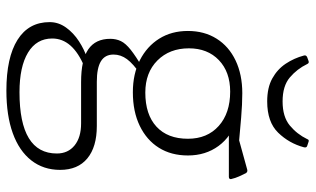

<svg xmlns="http://www.w3.org/2000/svg" viewBox="-208 -528 963 586"><g transform="rotate(90 273.0 -235.5)"><path d="M257 226Q156 226 102 192Q48 158 48 94Q48 67 64.5 44Q81 21 106.5 4.5Q132 -12 157 -20L184 -12Q141 6 119.5 30.5Q98 55 98 86Q98 134 141 160Q184 186 262 186Q449 186 449 72Q449 38 424.5 18Q400 -2 357 -2H231Q163 -2 131 -24Q99 -46 99 -91Q99 -109 106 -123.5Q113 -138 132.5 -153.5Q152 -169 186 -189L207 -183Q175 -161 161 -142Q147 -123 147 -101Q147 -75 167.5 -62.5Q188 -50 230 -50H365Q429 -50 464 -21Q499 8 499 62Q499 113 470 150Q441 187 387 206.5Q333 226 257 226ZM263 -198Q330 -198 367 -232Q404 -266 404 -328Q404 -387 365 -422Q326 -457 260 -457Q200 -457 164 -422.5Q128 -388 128 -331Q128 -272 165 -235Q202 -198 263 -198ZM345 -477Q397 -461 426 -421.5Q455 -382 455 -328Q455 -277 431.5 -239.5Q408 -202 364.5 -181Q321 -160 262 -160Q206 -160 164 -181.5Q122 -203 98.5 -240.5Q75 -278 75 -328Q75 -378 98.5 -415.5Q122 -453 165 -473.5Q208 -494 265 -494Q298 -494 339.5 -490.5Q381 -487 436 -482L393 -480L498 -509Q505 -511 509 -505Q514 -495 519 -484Q524 -473 527 -460Q528 -453 520 -453H344ZM290 -570Q248 -570 220 -585.5Q192 -601 175 -626.5Q158 -652 150 -682Q148 -689 155 -692L166 -696Q173 -699 176 -692Q191 -661 217 -639Q243 -617 290 -617Q337 -617 363.5 -639Q390 -661 405 -692Q407 -699 414 -696L426 -692Q432 -690 430 -682Q418 -637 385.5 -603.5Q353 -570 290 -570Z"/></g></svg>

Font: Hahmlet ExtraLight
Style: Regular
Weight: 250
Designer: Minjoo Ham & Mark Frömberg
Foundry: hypertype
Version: Version 1.002